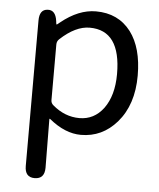

<svg xmlns="http://www.w3.org/2000/svg" viewBox="-55 -604 729 880"><g transform="rotate(5 310.0 -164.0)"><path d="M137 229Q92 229 92 177V-492Q92 -543 129 -545Q166 -548 173 -497L174 -488Q175 -481 176.5 -481Q178 -481 191 -492Q271 -557 351 -557Q454 -557 512 -481Q567 -408 567 -280Q567 -146 496 -64Q429 13 331 13Q258 13 185 -47Q181 -50 181 -45L183 177Q183 229 137 229ZM428 -120Q472 -180 472 -279Q472 -480 329 -480Q264 -480 194 -415Q183 -405 183 -390V-134Q183 -120 194 -111Q250 -63 317.5 -63Q385 -63 428 -120Z"/></g></svg>

Font: Resource Han Rounded CN
Style: Regular
Weight: 400
Designer: Cyano Hao (round all glyphs); Ryoko NISHIZUKA  (kana, bopomofo & ideographs); Paul D. Hunt (Latin, Greek & Cyrillic); Sa
Foundry: Cyano Hao
Version: 0.990